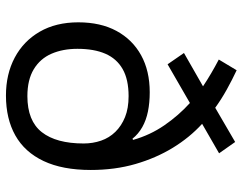

<svg xmlns="http://www.w3.org/2000/svg" viewBox="-105 -700 815 645"><g transform="rotate(90 302.5 -377.5)"><path d="M216 -765Q248 -750 280.5 -732Q313 -714 342 -693L457 -760L495 -706L396 -649Q442 -607 476.5 -550.5Q511 -494 531 -425Q551 -356 551 -275Q551 -180 521 -116.5Q491 -53 435 -21.5Q379 10 301 10Q229 10 173.5 -19.5Q118 -49 86.5 -103.5Q55 -158 55 -233Q55 -308 84 -361.5Q113 -415 165.5 -444Q218 -473 290 -473Q325 -473 354.5 -467Q384 -461 407 -448Q430 -435 446 -415L450 -417Q434 -474 401 -522Q368 -570 326 -608L196 -533L158 -588L270 -652Q249 -666 226 -679.5Q203 -693 180 -705ZM303 -402Q247 -402 212 -382Q177 -362 160.5 -324Q144 -286 144 -230Q144 -181 160.5 -143Q177 -105 212.5 -83.5Q248 -62 303 -62Q386 -62 424 -110.5Q462 -159 462 -251Q462 -282 452.5 -309.5Q443 -337 423 -357.5Q403 -378 373.5 -390Q344 -402 303 -402Z"/></g></svg>

Font: Noto Sans Armenian
Style: Regular
Weight: 400
Designer: Monotype Design Team
Foundry: Monotype Imaging Inc.
Version: Version 2.007